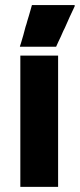

<svg xmlns="http://www.w3.org/2000/svg" viewBox="-20 -730 316 760"><path d="M114.3 -710Q119.1 -710 125 -710Q129.9 -710 134.8 -710Q146.5 -710 158.2 -710Q169.9 -710 181.6 -710Q192.4 -710 204.1 -710Q215.8 -710 227.5 -710Q239.3 -710 251 -710Q262.7 -710 274.4 -710Q275.4 -709 276.4 -707Q274.4 -703.1 271.5 -696.3Q263.7 -679.7 255.9 -663.1Q248 -646.5 241.2 -629.9Q236.3 -618.2 230.5 -607.4Q225.6 -595.7 220.7 -585Q215.8 -575.2 210.9 -564.5Q207 -554.7 202.1 -544.9Q201.2 -544.9 199.2 -544.9Q197.3 -544.9 196.3 -544.9Q181.6 -544.9 168 -544.9Q153.3 -544.9 139.6 -544.9Q129.9 -544.9 120.1 -544.9Q110.4 -544.9 100.6 -544.9Q90.8 -544.9 80.1 -544.9Q70.3 -544.9 59.6 -544.9Q59.6 -545.9 58.6 -545.9Q60.5 -549.8 62.5 -557.6Q67.4 -574.2 72.3 -590.8Q77.1 -607.4 81.1 -624Q85 -634.8 87.9 -646.5Q90.8 -657.2 94.7 -668.9Q97.7 -679.7 100.6 -689.5Q103.5 -700.2 106.4 -710Q108.4 -710 110.4 -710Q112.3 -710 114.3 -710ZM60.5 0Q60.5 -17.6 60.5 -36.1Q60.5 -53.7 60.5 -71.3Q60.5 -110.4 60.5 -149.4Q60.5 -188.5 60.5 -227.5Q60.5 -266.6 60.5 -305.7Q60.5 -344.7 60.5 -383.8Q60.5 -415 60.5 -446.3Q60.5 -478.5 60.5 -509.8Q63.5 -509.8 66.4 -509.8Q68.4 -509.8 71.3 -509.8Q85.9 -509.8 100.6 -509.8Q115.2 -509.8 129.9 -509.8Q139.6 -509.8 149.4 -509.8Q160.2 -509.8 169.9 -509.8Q179.7 -509.8 189.5 -509.8Q200.2 -509.8 210 -509.8Q210 -507.8 210 -504.9Q210 -502.9 210 -500Q210 -443.4 210 -386.7Q210 -329.1 210 -272.5Q210 -233.4 210 -194.3Q210 -155.3 210 -116.2Q210 -85 210 -53.7Q210 -21.5 210 9.8Q207 9.8 205.1 9.8Q202.1 9.8 200.2 9.8Q185.5 9.8 170.9 9.8Q156.2 9.8 141.6 9.8Q130.9 9.8 121.1 9.8Q111.3 9.8 100.6 9.8Q90.8 9.8 81.1 9.8Q71.3 9.8 60.5 9.8Q60.5 7.8 60.5 4.9Q60.5 2.9 60.5 0Z"/></svg>

Font: LeFont
Style: Bold
Weight: 800
Designer: Leryon MEDIA
Version: Version 1.0